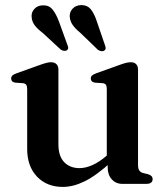

<svg xmlns="http://www.w3.org/2000/svg" viewBox="-20 -724 658 756"><path d="M404 -65V-93.5L400.5 -96V-373Q400.5 -385 396.8 -390.2Q393 -395.5 384.5 -396.5L354 -398.5Q345.5 -400 341.5 -404Q337.5 -408 337.5 -414.5Q337.5 -422 342.2 -426.5Q347 -431 359 -435.5L447 -467Q464.5 -473.5 475.2 -476.2Q486 -479 495 -479Q509 -479 516.2 -471.2Q523.5 -463.5 523.5 -450V-74.5Q523.5 -60 528.2 -53Q533 -46 542.5 -43L563 -38Q572.5 -35 576.8 -30.2Q581 -25.5 581 -18.5Q581 -10 575 -5Q569 0 556 0H461.5Q436.5 0 420.2 -17.8Q404 -35.5 404 -65ZM87 -137.5V-373Q87 -385 83 -390.2Q79 -395.5 70.5 -396.5L40.5 -398.5Q31.5 -400 27.8 -404Q24 -408 24 -414.5Q24 -422 28.5 -426.5Q33 -431 45.5 -435.5L133.5 -467Q151.5 -473.5 162 -476.2Q172.5 -479 180 -479Q195 -479 202.5 -471.2Q210 -463.5 210 -450V-156Q210 -109 232.8 -85.5Q255.5 -62 293 -62Q316.5 -62 343.5 -73.8Q370.5 -85.5 400 -111L420.5 -129L442 -107.5L421 -89Q360 -33 314.2 -10.5Q268.5 12 227.5 12Q164.5 12 125.8 -28.5Q87 -69 87 -137.5ZM211.5 -641 245 -548.5Q248 -542 248.5 -536.5Q249 -531 244 -526.5Q239.5 -523 232.5 -523.8Q225.5 -524.5 219.5 -528.5L148 -594.5Q128 -609.5 116.8 -624.2Q105.5 -639 104.5 -658Q103 -675 115.2 -688.8Q127.5 -702.5 148.5 -703Q172.5 -704 186.5 -687Q200.5 -670 211.5 -641ZM361.5 -639 393 -547Q396 -540 396 -534.2Q396 -528.5 390.5 -525Q386 -521.5 379.2 -522.5Q372.5 -523.5 366 -527.5L295.5 -595.5Q276.5 -611 266 -626Q255.5 -641 254.5 -660Q254 -677.5 266.5 -690.5Q279 -703.5 300 -704Q324.5 -704 338.2 -686.5Q352 -669 361.5 -639Z"/></svg>

Font: Fraunces Medium
Style: Regular
Weight: 500
Version: Version 1.000;[b76b70a41]